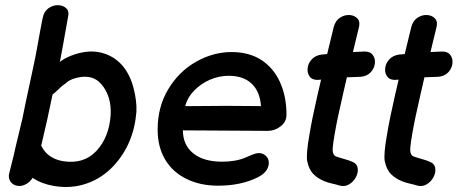

<svg xmlns="http://www.w3.org/2000/svg" viewBox="-20 -736 1811 760"><path d="M54 0Q69 1 84.5 -8Q100 -17 109 -32Q145 -8 193 0Q263 12 324 -10Q385 -31 431 -81Q510 -167 520 -294Q522 -336 508.5 -388Q495 -440 465 -476Q429 -517 376.5 -528.5Q324 -540 260 -515Q233 -504 217 -491Q224 -525 249 -667Q255 -691 242.5 -703Q230 -715 210 -715.5Q190 -716 172 -703.5Q154 -691 149 -665Q148 -660 144.5 -643Q141 -626 137.5 -605.5Q134 -585 130.5 -567Q127 -549 126 -542Q121 -513 112 -472Q103 -431 96 -397Q90 -371 82.5 -334.5Q75 -298 69 -268Q63 -241 52.5 -199Q42 -157 35 -124Q28 -97 17 -52Q11 -32 22 -16.5Q33 -1 54 0ZM229 -98Q168 -109 144 -158L143 -159Q167 -258 188 -362Q196 -368 208.5 -379.5Q221 -391 226 -396L240 -406Q247 -413 253.5 -416.5Q260 -420 267 -423Q341 -449 381 -403Q422 -355 418 -281Q412 -193 362 -139Q312 -85 229 -98Z M843 -1Q934 -1 1000 -34Q1044 -56 1044 -92Q1044 -108 1032.5 -119Q1021 -130 1005 -130Q994 -130 980.5 -124.5Q967 -119 951 -112Q913 -96 859 -96Q786 -96 745 -129Q704 -162 704 -220L1040 -218Q1068 -218 1091 -236Q1114 -254 1114 -282Q1114 -354 1088.5 -410.5Q1063 -467 1014 -499Q965 -530 897 -530Q824 -530 756 -491.5Q688 -453 646 -383Q604 -313 604 -223Q604 -154 634 -104Q664 -54 718 -28Q772 -1 843 -1ZM713 -316Q722 -350 748 -377Q774 -404 810 -420Q846 -436 886 -436Q943 -436 976 -405Q1009 -374 1013 -316Q951 -317 875 -317Q798 -316 739 -316H713Z M1319 -3Q1342 5 1360.5 -5.5Q1379 -16 1389 -35Q1399 -54 1395.5 -72Q1392 -90 1371 -97Q1365 -100 1349.5 -104.5Q1334 -109 1321 -113Q1308 -117 1306 -119Q1295 -127 1297 -150.5Q1299 -174 1305 -207Q1315 -266 1337 -360Q1342 -381 1353 -430L1407 -432Q1433 -434 1447.5 -450Q1462 -466 1464 -485.5Q1466 -505 1455 -519Q1444 -533 1421 -532L1377 -530L1400 -625Q1407 -649 1395.5 -662Q1384 -675 1364.5 -676.5Q1345 -678 1326.5 -666.5Q1308 -655 1301 -629Q1288 -575 1275 -522L1252 -520Q1227 -516 1213 -500Q1199 -484 1197.5 -464.5Q1196 -445 1207 -431.5Q1218 -418 1243 -420L1251 -421Q1241 -379 1237 -361Q1215 -265 1205 -204Q1191 -125 1196 -98Q1203 -64 1221.5 -46Q1240 -28 1266 -18Q1278 -13 1296 -9Q1314 -5 1319 -3Z M1626 -3Q1649 5 1667.5 -5.5Q1686 -16 1696 -35Q1706 -54 1702.5 -72Q1699 -90 1678 -97Q1672 -100 1656.5 -104.5Q1641 -109 1628 -113Q1615 -117 1613 -119Q1602 -127 1604 -150.5Q1606 -174 1612 -207Q1622 -266 1644 -360Q1649 -381 1660 -430L1714 -432Q1740 -434 1754.5 -450Q1769 -466 1771 -485.5Q1773 -505 1762 -519Q1751 -533 1728 -532L1684 -530L1707 -625Q1714 -649 1702.5 -662Q1691 -675 1671.5 -676.5Q1652 -678 1633.5 -666.5Q1615 -655 1608 -629Q1595 -575 1582 -522L1559 -520Q1534 -516 1520 -500Q1506 -484 1504.5 -464.5Q1503 -445 1514 -431.5Q1525 -418 1550 -420L1558 -421Q1548 -379 1544 -361Q1522 -265 1512 -204Q1498 -125 1503 -98Q1510 -64 1528.5 -46Q1547 -28 1573 -18Q1585 -13 1603 -9Q1621 -5 1626 -3Z"/></svg>

Font: Balsamiq Sans
Style: Italic
Weight: 400
Italic angle: -12°
Designer: Michael Angeles
Foundry: Balsamiq SRL
Version: Version 1.020; ttfautohint (v1.8.4.7-5d5b);gftools[0.9.26]